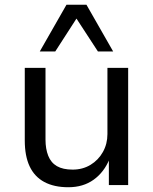

<svg xmlns="http://www.w3.org/2000/svg" viewBox="-20 -777 644 806"><path d="M267 9Q207 9 166 -13Q125 -35 104.5 -78.5Q84 -122 84 -187V-492H171V-191Q171 -152 182.5 -123Q194 -94 219 -79.5Q244 -65 285 -65Q327 -65 360 -85Q393 -105 412 -139Q431 -173 431 -214V-492H518V0H437V-110H440Q417 -54 373 -22.5Q329 9 267 9ZM147 -561 259 -757H343L455 -561H391L301 -699L212 -561Z"/></svg>

Font: Nunito Sans 9pt
Style: Regular
Weight: 400
Version: Version 3.101;gftools[0.9.27]